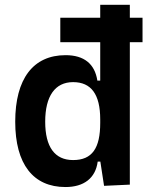

<svg xmlns="http://www.w3.org/2000/svg" viewBox="-20 -752 626 782"><path d="M225.6 -580.1H388.2V-423.8H376.5C366.2 -491.2 323.2 -527.3 247.1 -527.3C115.2 -527.3 42 -431.2 42 -256.3C42 -83.5 115.2 9.8 246.6 9.8C321.8 9.8 369.1 -26.4 377.9 -93.8H388.7L403.8 4.9L508.8 0V-580.1H560.5V-679.7H508.8V-732.4H388.2V-679.7H225.6ZM388.2 -251.5C388.2 -148.4 355.5 -100.1 277.8 -100.1C203.1 -100.1 164.1 -153.3 164.1 -256.3C164.1 -360.4 204.1 -417.5 277.8 -417.5C351.1 -417.5 388.2 -368.2 388.2 -265.6Z"/></svg>

Font: Cascadia Mono SemiBold
Style: Regular
Weight: 600
Monospace: yes
Designer: Aaron Bell
Foundry: Saja Typeworks
Version: Version 2404.023